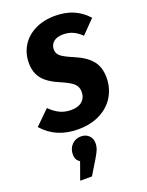

<svg xmlns="http://www.w3.org/2000/svg" viewBox="-212 -804 938 1224"><g transform="rotate(-20 257.0 -191.5)"><path d="M539 -620 451 -530Q423 -558 393 -571Q363 -584 327 -584Q286 -584 263 -564.5Q240 -545 240 -514Q240 -486 261 -468Q282 -450 344 -424Q421 -392 458 -347.5Q495 -303 495 -230Q495 -163 462.5 -106.5Q430 -50 366 -16Q302 18 213 18Q64 18 -25 -84L71 -178Q103 -146 137 -129.5Q171 -113 215 -113Q262 -113 288.5 -136.5Q315 -160 315 -200Q315 -233 293 -254.5Q271 -276 213 -301Q132 -334 96.5 -377Q61 -420 61 -487Q61 -550 92 -601.5Q123 -653 182 -683Q241 -713 321 -713Q457 -713 539 -620ZM286 137Q286 161 278 181Q270 201 249 236L192 330H112L154 213Q125 194 125 159Q125 118 150 92Q175 66 212 66Q245 66 265.5 86Q286 106 286 137Z"/></g></svg>

Font: Fira Sans Condensed ExtraBold
Style: Italic
Weight: 800
Width: 3
Italic angle: -8°
Designer: bBox Type GmbH & Carrois Corporate GbR & Edenspiekermann AG
Foundry: bBox Type GmbH & Carrois Corporate GbR & Edenspiekermann AG
Version: Version 4.301